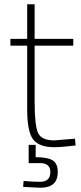

<svg xmlns="http://www.w3.org/2000/svg" viewBox="-20 -683 382 904"><path d="M325 -468H143V-206Q143 -91 159.5 -56.5Q176 -22 235 -22L333 -30L336 2Q270 10 235 10Q164 10 136 -26.5Q108 -63 108 -168V-468H29V-500H108V-663H143V-500H325ZM252 127Q252 201 170 201L89 197L91 169Q135 173 169 173Q217 173 217 127Q217 85 169 85H115V-1H148V57Q204 57 228 72Q252 87 252 127Z"/></svg>

Font: Titillium Web
Style: Thin
Weight: 200
Version: Version 1.001;PS 57.000;hotconv 1.0.70;makeotf.lib2.5.55311